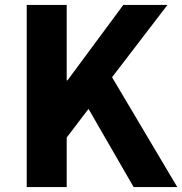

<svg xmlns="http://www.w3.org/2000/svg" viewBox="-20 -763 743 783"><path d="M89 0V-743H252V-435H255L483 -743H663L437 -448L703 0H525L341 -319L252 -202V0Z"/></svg>

Font: Noto Sans SC ExtraBold
Style: Regular
Weight: 800
Designer: Ryoko NISHIZUKA 西塚涼子 (kana, bopomofo & ideographs); Paul D. Hunt (Latin, Greek & Cyrillic); Sandoll Communications 산돌커뮤니
Foundry: Adobe
Version: Version 2.004-H2;hotconv 1.0.118;makeotfexe 2.5.65603